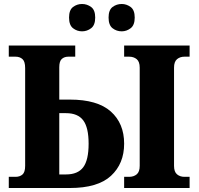

<svg xmlns="http://www.w3.org/2000/svg" viewBox="-20 -942 995 962"><path d="M590 -785Q564 -785 544 -800.5Q524 -816 524 -854Q524 -892 544 -907Q564 -922 590 -922Q614 -922 634.5 -907Q655 -892 655 -854Q655 -816 634.5 -800.5Q614 -785 590 -785ZM391 -785Q366 -785 346 -800.5Q326 -816 326 -854Q326 -892 346 -907Q366 -922 391 -922Q416 -922 436.5 -907Q457 -892 457 -854Q457 -816 436.5 -800.5Q416 -785 391 -785ZM24 0V-56H58Q79 -56 92.5 -67.5Q106 -79 106 -111V-601Q106 -634 92.5 -646Q79 -658 58 -658H24V-714H357V-658H322Q303 -658 290 -647Q277 -636 277 -605V-443H330Q468 -443 535 -383.5Q602 -324 602 -222Q602 -122 536 -61Q470 0 330 0ZM277 -68H311Q370 -68 397 -104Q424 -140 424 -222Q424 -303 397 -339Q370 -375 311 -375H277ZM602 0V-56H627Q650 -56 665 -68.5Q680 -81 680 -111V-603Q680 -633 665 -645.5Q650 -658 627 -658H602V-714H930V-658H904Q882 -658 867 -645.5Q852 -633 852 -603V-111Q852 -81 867 -68.5Q882 -56 904 -56H930V0Z"/></svg>

Font: Noto Serif SemiCondensed ExtraBold
Style: Regular
Weight: 800
Width: 4
Designer: Monotype Design Team
Foundry: Monotype Imaging Inc.
Version: Version 2.015